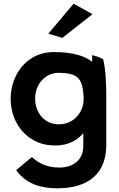

<svg xmlns="http://www.w3.org/2000/svg" viewBox="-20 -788 646 1044"><path d="M243 -605 319 -582 483 -711 380 -768ZM300 -112C220 -112 171 -177 171 -251C171 -329 224 -392 300 -392C385 -392 415 -369 427 -320C431 -305 435 -268 435 -251C435 -177 381 -112 300 -112ZM558 0V-257C558 -343 554 -411 541 -466C524 -476 504 -483 481 -488V-452C438 -486 371 -505 271 -505C129 -505 38 -385 38 -251C38 -110 135 -5 258 2C268 3 278 3 288 3C352 1 400 -24 433 -64V6C433 88 369 123 305 123C240 123 196 104 153 66L68 137C127 219 212 235 291 236C465 236 558 152 558 0Z"/></svg>

Font: Bluebird
Style: Regular
Weight: 400
Designer: Jasper
Foundry: Cannot Into Space Fonts
Version: Version 0.98